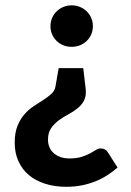

<svg xmlns="http://www.w3.org/2000/svg" viewBox="-20 -544 502 738"><path d="M174 -443.5Q174 -460 180.2 -474.8Q186.5 -489.5 197.5 -500.2Q208.5 -511 223.2 -517.2Q238 -523.5 255.5 -523.5Q272.5 -523.5 287.5 -517.2Q302.5 -511 313.5 -500.2Q324.5 -489.5 330.8 -474.8Q337 -460 337 -443.5Q337 -426.5 330.8 -412Q324.5 -397.5 313.5 -386.8Q302.5 -376 287.5 -370Q272.5 -364 255.5 -364Q238 -364 223.2 -370Q208.5 -376 197.5 -386.8Q186.5 -397.5 180.2 -412Q174 -426.5 174 -443.5ZM432 100Q414 115.5 393.2 129Q372.5 142.5 348 152.5Q323.5 162.5 295.5 168.2Q267.5 174 235 174Q190 174 153.2 162.2Q116.5 150.5 90.8 128.8Q65 107 50.8 75.5Q36.5 44 36.5 4.5Q36.5 -33.5 47.2 -60Q58 -86.5 74.2 -105Q90.5 -123.5 110 -136.2Q129.5 -149 147 -160.2Q164.5 -171.5 177.2 -183Q190 -194.5 193 -210.5L205.5 -282H300L309.5 -201Q310 -194.5 310 -189Q310 -171 302 -155.8Q294 -140.5 277.8 -127.5Q261.5 -114.5 241.8 -104Q222 -93.5 205 -80.8Q188 -68 176.2 -50.8Q164.5 -33.5 164.5 -7.5Q164.5 25.5 187.2 45.2Q210 65 247.5 65Q274.5 65 293.5 59Q312.5 53 325.8 45.8Q339 38.5 348.5 32.5Q358 26.5 366.5 26.5Q386 26.5 395.5 43Z"/></svg>

Font: Lato
Style: Regular
Weight: 800
Designer: Lukasz Dziedzic with Adam Twardoch and Botio Nikoltchev
Foundry: tyPoland Lukasz Dziedzic
Version: Version 2.015; 2015-08-06; http://www.latofonts.com/; ttfaut